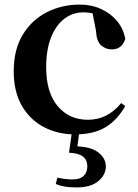

<svg xmlns="http://www.w3.org/2000/svg" viewBox="-20 -572 605 840"><path d="M308 16Q233 16 172 -16Q111 -48 75.5 -109.5Q40 -171 40 -260Q40 -355 79.5 -420Q119 -485 185 -518.5Q251 -552 329 -552Q380 -552 422.5 -532.5Q465 -513 492.5 -479.5Q520 -446 528 -402Q514 -356 469 -356Q442 -356 422 -374Q402 -392 400 -437L382 -530L450 -486Q421 -503 396 -510.5Q371 -518 345 -518Q298 -518 261 -489.5Q224 -461 203 -407.5Q182 -354 182 -278Q182 -168 232 -108Q282 -48 365 -48Q409 -48 445.5 -67Q482 -86 510 -121L528 -108Q492 -45 440 -14.5Q388 16 308 16ZM282 96 296 -4H328L317 82L301 68Q375 68 409 94Q443 120 443 156Q443 193 410 220.5Q377 248 315 248Q283 248 261.5 244Q240 240 224 233L231 205Q248 209 265.5 211Q283 213 298 213Q330 213 346 197.5Q362 182 362 155Q362 128 343 113Q324 98 282 96Z"/></svg>

Font: Noto Serif TC
Style: Bold
Weight: 700
Designer: Ryoko NISHIZUKA 西塚涼子 (kana & ideographs); Frank Grießhammer (Latin, Greek & Cyrillic); Wenlong ZHANG 张文龙 (bopomofo); San
Foundry: Adobe
Version: Version 2.002-H1;hotconv 1.1.0;makeotfexe 2.6.0